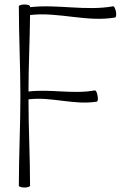

<svg xmlns="http://www.w3.org/2000/svg" viewBox="-20 -828 570 856"><path d="M64 -800C64 -667 71 -533 71 -400C71 -267 64 -133 64 0C64 4 75 8 89 8C103 8 114 4 114 0C114 -128 107 -256 107 -385C208 -398 311 -358 412 -375C416 -376 418 -388 415 -401C413 -415 408 -425 403 -425C305 -407 205 -432 107 -420C107 -534 113 -647 114 -761C240 -776 368 -728 493 -750C498 -751 499 -763 497 -776C494 -790 489 -800 485 -800C362 -778 237 -810 114 -796C114 -797 114 -799 114 -800C114 -804 103 -808 89 -808C75 -808 64 -804 64 -800Z"/></svg>

Font: Nupuram Condensed Thin
Style: Regular
Weight: 100
Width: 3
Designer: Santhosh Thottingal (santhosh.thottingal@gmail.com)
Foundry: SMC
Version: Version 1.000